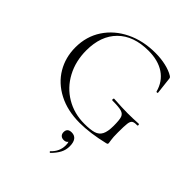

<svg xmlns="http://www.w3.org/2000/svg" viewBox="-246 -783 1206 1206"><g transform="rotate(45 356.5 -180.0)"><path d="M49 -305Q49 -402 98.5 -477Q148 -552 234.5 -594Q321 -636 430 -636Q479 -636 522.5 -626Q566 -616 595 -598Q602 -593 603.5 -589.5Q605 -586 605.5 -581.5Q606 -577 606 -575L618 -470Q618 -467 612.5 -466.5Q607 -466 606 -469Q587 -540 531 -577.5Q475 -615 389 -615Q257 -615 184 -542Q111 -469 111 -340Q111 -244 152 -167.5Q193 -91 265.5 -48Q338 -5 428 -5Q482 -5 511.5 -14Q541 -23 554.5 -49Q568 -75 568 -126Q568 -178 561 -198.5Q554 -219 531 -226Q508 -233 451 -233Q445 -233 445 -241Q445 -244 446.5 -246.5Q448 -249 450 -249Q527 -244 574 -244Q619 -244 670 -247Q672 -247 673.5 -244.5Q675 -242 675 -240Q675 -233 670 -233Q644 -234 633 -226.5Q622 -219 619 -196Q616 -173 616 -116Q616 -71 619.5 -52Q623 -33 623 -28Q623 -22 621 -20Q619 -18 612 -16Q495 12 404 12Q295 12 214.5 -30Q134 -72 91.5 -144Q49 -216 49 -305ZM404 276Q401 276 399 272.5Q397 269 399 268Q442 228 442 173Q442 153 437.5 144.5Q433 136 423 130L439 127Q442 143 433 151Q424 159 409 159Q392 159 382.5 149.5Q373 140 373 124Q373 89 411 89Q437 89 450.5 107Q464 125 464 160Q464 192 449.5 219.5Q435 247 407 275Q406 276 404 276Z"/></g></svg>

Font: Cormorant SC Light
Style: Regular
Weight: 300
Designer: Christian Thalmann (Catharsis Fonts)
Foundry: Catharsis Fonts
Version: Version 4.000